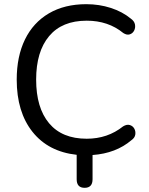

<svg xmlns="http://www.w3.org/2000/svg" viewBox="-20 -734 714 919"><path d="M385 165Q347 165 347 124V7Q211 -8 135.5 -103Q60 -198 60 -353Q60 -464 99.5 -545Q139 -626 214 -670Q289 -714 393 -714Q455 -714 510.5 -696Q566 -678 606 -645Q623 -633 626 -617Q629 -601 622 -587.5Q615 -574 601 -569.5Q587 -565 570 -576Q498 -635 395 -635Q277 -635 215 -561Q153 -487 153 -353Q153 -218 215 -144Q277 -70 395 -70Q495 -70 569 -129Q587 -140 601.5 -135.5Q616 -131 623 -118Q630 -105 627.5 -89.5Q625 -74 609 -63Q535 0 423 8V124Q423 165 385 165Z"/></svg>

Font: Chiron GoRound TC N
Style: Regular
Weight: 350
Designer: Ryoko NISHIZUKA 西塚涼子 (kana, bopomofo & ideographs); Paul D. Hunt (Latin, Greek & Cyrillic); Sandoll Communications 산돌커뮤니
Foundry: Adobe
Version: Version 1.000;hotconv 1.1.1;makeotfexe 2.6.0